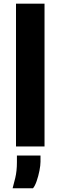

<svg xmlns="http://www.w3.org/2000/svg" viewBox="-20 -801 331 1050"><path d="M67.5 0V-781H223.5V0ZM49 228.5Q54.5 209.5 63.5 172Q72.5 134.5 72.5 86.5V49.5H201.5V83.5Q201.5 102.5 195.8 132.2Q190 162 180.5 189.2Q171 216.5 160.5 228.5Z"/></svg>

Font: Spline Sans
Style: Bold
Weight: 700
Designer: Eben Sorkin, Mirko Velimirovic
Foundry: Sorkin Type
Version: Version 1.000; ttfautohint (v1.8.3)